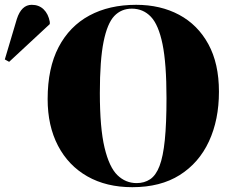

<svg xmlns="http://www.w3.org/2000/svg" viewBox="-162 -764 966 798"><path d="M388 14Q280 14 201 -31Q122 -76 79 -158.5Q36 -241 36 -352Q36 -481 81.5 -568Q127 -655 209.5 -699.5Q292 -744 404 -744Q505 -744 582.5 -702.5Q660 -661 704 -580.5Q748 -500 748 -383Q748 -266 706.5 -176.5Q665 -87 585 -36.5Q505 14 388 14ZM406 -3Q438 -3 462 -19Q486 -35 501 -74Q516 -113 523 -182Q530 -251 530 -356Q530 -500 513.5 -580.5Q497 -661 465 -694.5Q433 -728 386 -728Q342 -728 313 -697.5Q284 -667 268.5 -590.5Q253 -514 253 -377Q253 -232 272.5 -150.5Q292 -69 326 -36Q360 -3 406 -3ZM-124 -507 -142 -517 -92 -685Q-73 -744 -30 -744Q0 -744 19.5 -725Q39 -706 45 -673V-664Z"/></svg>

Font: Literata 72pt ExtraBold
Style: Regular
Weight: 800
Designer: Latin by Veronika Burian and Jose Scaglione. Greek by Irene Vlachou. Cyrillic by Vera Evstafieva.
Foundry: TypeTogether
Version: Version 3.002